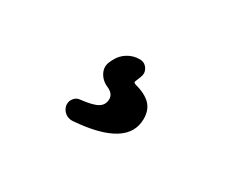

<svg xmlns="http://www.w3.org/2000/svg" viewBox="-54 -169 745 614"><g transform="rotate(30 318.5 138.0)"><path d="M237.3 277.3Q235.4 277.3 233.4 277.3Q220.7 277.3 210 269.5Q197.3 259.8 194.3 244.1Q194.3 241.2 194.3 238.3Q194.3 227.5 201.2 218.8Q210 207 223.6 206.1Q268.6 201.2 286.1 190.4Q303.7 179.7 303.7 158.2Q303.7 137.7 278.3 127Q255.9 117.2 245.1 95.7Q240.2 85 240.2 75.2Q240.2 65.4 245.1 54.7L250 44.9Q260.7 23.4 280.8 11.2Q300.8 -1 324.2 -1Q342.8 -1 352.5 13.7Q358.4 22.5 358.4 32.2Q358.4 39.1 355.5 45.9L347.7 65.4Q343.8 72.3 351.6 75.2Q392.6 85.9 411.6 105.5Q430.7 125 430.7 158.2Q430.7 262.7 237.3 277.3Z"/></g></svg>

Font: Gen Jyuu GothicX Heavy
Style: Bold
Weight: 900
Designer: [Source Han Sans]
Ryoko NISHIZUKA  (kana & ideographs); Paul D. Hunt (Latin, Greek & Cyrillic); Wenlong ZHANG  (bopomofo
Version: Version 1.002.20150607